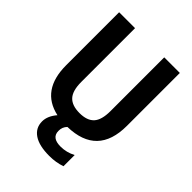

<svg xmlns="http://www.w3.org/2000/svg" viewBox="-265 -859 1208 1208"><g transform="rotate(45 339.0 -255.0)"><path d="M397.5 219.7Q306.6 219.7 259.3 187.5Q211.9 155.3 211.9 97.7Q211.9 49.8 252.9 2Q69.3 -38.1 69.3 -259.8V-730.5H210.9V-252Q210.9 -173.8 242.7 -139.6Q274.4 -105.5 341.3 -105.5Q408.2 -105.5 439.5 -139.6Q470.7 -173.8 470.7 -252V-730.5H609.4V-259.8Q609.4 3.9 349.6 9.8Q326.2 33.2 327.1 67.4Q327.1 127.9 406.2 127.9Q459 127.9 506.8 102.5V202.1Q456.1 219.7 397.5 219.7Z"/></g></svg>

Font: Mgen+ 1c bold
Style: Bold
Weight: 700
Designer: [Source Han Sans]
Ryoko NISHIZUKA  (kana & ideographs); Paul D. Hunt (Latin, Greek & Cyrillic); Wenlong ZHANG  (bopomofo
Version: Version 1.059.20150602